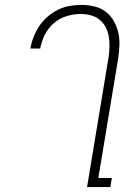

<svg xmlns="http://www.w3.org/2000/svg" viewBox="-20 -763 540 783"><path d="M430 0H335L423 -531Q426 -552 426.5 -573.5Q427 -595 423.5 -615Q420 -635 410.5 -653Q401 -671 385 -683.5Q369 -696 349 -701Q329 -706 308 -706Q280 -706 251 -697Q222 -688 199 -668Q176 -648 162.5 -620.5Q149 -593 144 -565H104Q108 -589 117 -612Q126 -635 140 -656.5Q154 -678 174 -695Q194 -712 216 -723Q238 -734 262.5 -738.5Q287 -743 311 -743Q338 -743 364 -737Q390 -731 410 -716Q430 -701 443 -679Q456 -657 462 -631.5Q468 -606 467 -579Q466 -552 462 -525L381 -37H436Z"/></svg>

Font: Iosevka Extralight Oblique
Style: Regular
Weight: 200
Italic angle: -9°
Monospace: yes
Designer: Belleve Invis
Foundry: Belleve Invis
Version: Version 32.5.0; ttfautohint (v1.8.4)